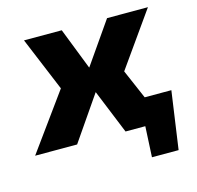

<svg xmlns="http://www.w3.org/2000/svg" viewBox="-134 -597 858 835"><g transform="rotate(-15 294.5 -179.5)"><path d="M487 -122 430 -254 602 -497H418L288 -310H287L214 -497H44L145 -254L-39 0H150L287 -199L368 0H457L450 138H570L607 -122Z"/></g></svg>

Font: Exo 2 Extra Bold
Style: Italic
Weight: 800
Italic angle: -8°
Designer: Natanael Gama
Version: Version 1.001;PS 001.001;hotconv 1.0.88;makeotf.lib2.5.64775